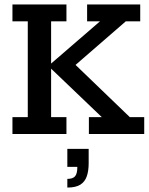

<svg xmlns="http://www.w3.org/2000/svg" viewBox="-20 -603 669 864"><path d="M36 0V-76H105V-507H36V-583H279V-507H210V-317L430 -507H372V-583H611V-507H546L296 -290V-334L564 -76H629V0H380V-76H438L210 -294V-76H279V0ZM283 241V202Q308 202 318 190Q328 178 328 148H283V67H379V132Q379 166 370.5 190.5Q362 215 341.5 228Q321 241 283 241Z"/></svg>

Font: Rokkitt SemiBold Medium
Style: Regular
Weight: 500
Version: Version 3.103